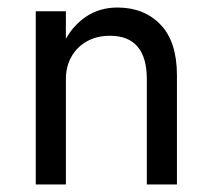

<svg xmlns="http://www.w3.org/2000/svg" viewBox="-20 -490 565 510"><path d="M155 -460H75V0H155ZM370 -280V0H450V-290Q450 -379 406.5 -424.5Q363 -470 292 -470Q244 -470 207.5 -445Q171 -420 150 -377.5Q129 -335 129 -280H155Q155 -313 169.5 -339Q184 -365 210.5 -380Q237 -395 272 -395Q321 -395 345.5 -366Q370 -337 370 -280Z"/></svg>

Font: Jost* Book
Style: Regular
Weight: 400
Version: Version 3.000